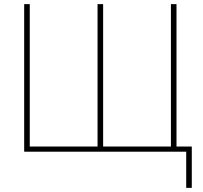

<svg xmlns="http://www.w3.org/2000/svg" viewBox="-20 -734 982 929"><path d="M908 -25V175H881V0H97V-714H124V-25H452V-714H479V-25H807V-714H834V-25Z"/></svg>

Font: Noto Sans Display Thin
Style: Regular
Weight: 250
Designer: Monotype Design Team
Foundry: Monotype Imaging Inc.
Version: Version 1.900